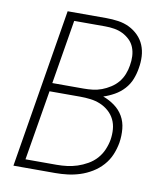

<svg xmlns="http://www.w3.org/2000/svg" viewBox="-82 -805 765 874"><g transform="rotate(10 300.0 -367.5)"><path d="M39 0 160 -735H339Q367 -735 394.5 -731Q422 -727 445.5 -715.5Q469 -704 487.5 -685.5Q506 -667 516 -643Q526 -619 527.5 -591.5Q529 -564 524 -536Q520 -510 510 -484.5Q500 -459 481 -438Q462 -417 437 -403Q412 -389 387 -381Q415 -371 440 -353Q465 -335 480 -309Q495 -283 498 -251Q501 -219 496 -187Q491 -158 479.5 -130.5Q468 -103 447.5 -80Q427 -57 400.5 -41Q374 -25 346 -16Q318 -7 289.5 -3.5Q261 0 232 0ZM148 -401H293Q314 -401 335 -403.5Q356 -406 376 -413.5Q396 -421 415.5 -433.5Q435 -446 449 -463Q463 -480 471 -500.5Q479 -521 482 -541Q486 -563 485 -584.5Q484 -606 476.5 -625Q469 -644 454.5 -658Q440 -672 422 -681Q404 -690 383 -693.5Q362 -697 340 -697H197ZM88 -38H232Q256 -38 280 -41Q304 -44 327 -51.5Q350 -59 373 -72Q396 -85 413 -104Q430 -123 440 -146.5Q450 -170 454 -193Q458 -218 456 -242Q454 -266 444 -286.5Q434 -307 416.5 -322.5Q399 -338 377.5 -347Q356 -356 332 -359Q308 -362 284 -362H142Z"/></g></svg>

Font: Iosevka Aile XLt Obl
Style: Regular
Weight: 200
Italic angle: -9°
Designer: Belleve Invis
Foundry: Belleve Invis
Version: Version 31.1.0; ttfautohint (v1.8.4)